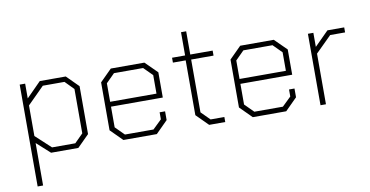

<svg xmlns="http://www.w3.org/2000/svg" viewBox="-81 -883 2539 1318"><g transform="rotate(-10 1188.5 -224.0)"><path d="M85 -498H123V-395L225 -498H406L488 -416V-82L406 0H216L123 -84V212H85ZM391 -35 450 -94V-403L391 -463H240L123 -346V-133L229 -35Z M638 -82V-416L720 -498H954L1037 -416V-240H676V-96L737 -35H936L998 -95V-144H1036V-83L953 0H720ZM999 -274V-403L939 -463H736L676 -403V-274Z M1236 -82V-464H1147V-498H1238V-660H1274V-498H1430V-463H1274V-95L1334 -35H1430V0H1318Z M1540 -82V-416L1622 -498H1856L1939 -416V-240H1578V-96L1639 -35H1838L1900 -95V-144H1938V-83L1855 0H1622ZM1901 -274V-403L1841 -463H1638L1578 -403V-274Z M2094 -498H2132V-400L2230 -498H2347V-463H2243L2132 -353V0H2094Z"/></g></svg>

Font: Chakra Petch ExtraLight
Style: Regular
Weight: 275
Designer: Katatrad Aksorn Co.,Ltd.
Foundry: Cadson Demak Co.,Ltd.
Version: Version 1.000; ttfautohint (v1.6)